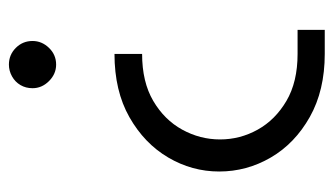

<svg xmlns="http://www.w3.org/2000/svg" viewBox="-179 -380 749 431"><g transform="rotate(-90 195.5 -164.5)"><path d="M290 190Q208 190 148.5 156.5Q89 123 57.5 69Q26 15 26 -47Q26 -108 57.5 -161.5Q89 -215 148 -248.5Q207 -282 290 -282V-220Q227 -220 184.5 -195Q142 -170 120 -130Q98 -90 98 -45Q98 0 120 39.5Q142 79 184.5 104Q227 129 290 129H344V190ZM266 -519Q288 -519 303.5 -503.5Q319 -488 319 -466Q319 -445 303.5 -429Q288 -413 266 -413Q245 -413 229 -429Q213 -445 213 -466Q213 -481 220 -493Q227 -505 239.5 -512Q252 -519 266 -519Z"/></g></svg>

Font: MuseoModerno Thin Light
Style: Regular
Weight: 300
Version: Version 1.003